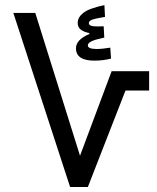

<svg xmlns="http://www.w3.org/2000/svg" viewBox="-20 -745 626 765"><path d="M259.3 0 33.2 -693.4H120.6L298.8 -124.5L424.8 -461.4H574.2V-384.3H480L330.1 0ZM356 -503.4Q282.7 -503.4 282.7 -552.7Q282.7 -586.9 335.9 -609.4V-613.3Q314.9 -617.2 302.2 -626.7Q289.6 -636.2 289.6 -653.8Q289.6 -676.3 312.5 -694.1Q335.4 -711.9 396 -724.6L398.4 -677.7Q359.9 -671.4 346.9 -666.5Q334 -661.6 334 -652.8Q334 -644 346.7 -641.4Q359.4 -638.7 393.1 -640.1L395.5 -595.2Q358.4 -587.4 344.2 -580.3Q330.1 -573.2 330.1 -564Q330.1 -549.8 365.2 -549.8Q379.4 -549.8 392.6 -551.5Q405.8 -553.2 419.4 -555.2L422.4 -511.7Q392.1 -503.4 356 -503.4Z"/></svg>

Font: Cascadia Code NF SemiLight
Style: Regular
Weight: 350
Monospace: yes
Designer: Aaron Bell
Foundry: Saja Typeworks
Version: Version 2404.023; ttfautohint (v1.8.4)